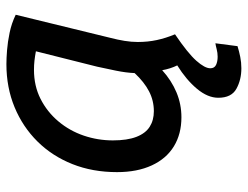

<svg xmlns="http://www.w3.org/2000/svg" viewBox="-107 -466 773 599"><g transform="rotate(-90 279.5 -166.5)"><path d="M366 200Q330 200 302 184.5Q274 169 274 128Q274 95 302 61.5Q330 28 375 0Q370 -10 366 -22.5Q362 -35 360 -47Q328 -18 291 -2.5Q254 13 213 13Q161 13 122.5 -10.5Q84 -34 63 -79.5Q42 -125 42 -188Q42 -264 67 -327Q92 -390 137.5 -436Q183 -482 244.5 -507.5Q306 -533 379 -533Q397 -533 422.5 -531Q448 -529 477 -523Q506 -517 533 -504L461 -209Q455 -186 451.5 -164.5Q448 -143 448 -123Q448 -92 454 -64Q460 -36 472 -7Q413 33 389.5 59.5Q366 86 366 103Q366 116 376.5 121Q387 126 402 126Q414 126 425.5 123Q437 120 444 119L435 188Q419 193 401.5 196.5Q384 200 366 200ZM232 -73Q265 -73 294 -88Q323 -103 351 -133Q352 -159 358.5 -191Q365 -223 371 -250L419 -441Q403 -444 389.5 -445.5Q376 -447 361 -447Q311 -447 270.5 -426.5Q230 -406 200.5 -371Q171 -336 156 -292Q141 -248 141 -201Q141 -156 152 -127.5Q163 -99 183.5 -86Q204 -73 232 -73Z"/></g></svg>

Font: Ubuntu Sans Medium
Style: Italic
Weight: 500
Italic angle: -13.5°
Designer: Dalton Maag Ltd
Foundry: Dalton Maag Ltd
Version: Version 1.006